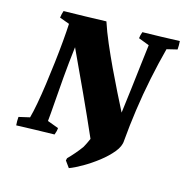

<svg xmlns="http://www.w3.org/2000/svg" viewBox="-117 -769 993 1033"><g transform="rotate(15 379.5 -252.5)"><path d="M607 -65Q606 -33 578.5 0.5Q551 34 511 65Q471 96 429.5 120Q388 144 358 155L332 119Q333 116 333.5 113Q334 110 335 106Q352 89 371 67Q390 45 405 24Q418 1 430 -27Q380 -141 327.5 -255Q275 -369 222 -482Q211 -391 204 -308.5Q197 -226 192.5 -162Q188 -98 184 -61L246 -38Q245 -20 237 0Q184 1 131 2.5Q78 4 25 6Q23 -17 25 -41L86 -55Q95 -87 104.5 -138.5Q114 -190 122.5 -251.5Q131 -313 138.5 -376.5Q146 -440 151 -497Q156 -554 158 -595L103 -615Q104 -625 106.5 -635Q109 -645 112 -654Q172 -655 231 -656.5Q290 -658 349 -660Q366 -608 392 -547.5Q418 -487 447 -425.5Q476 -364 504 -308Q532 -252 555 -207Q564 -276 572.5 -347.5Q581 -419 588.5 -483.5Q596 -548 602 -595L542 -618Q544 -636 551 -654Q603 -655 655 -656.5Q707 -658 758 -660Q760 -637 758 -613L700 -599Q678 -516 659 -424Q640 -332 627 -240Q614 -148 607 -65Z"/></g></svg>

Font: Albura ExtraBold
Style: Italic
Weight: 758
Italic angle: -7°
Designer: Mercedes Jáuregui
Foundry: Omnibus-Type Team
Version: Version 1.000; ttfautohint (v1.8.3)